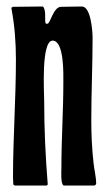

<svg xmlns="http://www.w3.org/2000/svg" viewBox="-20 -571 331 591"><path d="M120 -500C119 -505 119 -509 119 -514C119 -526 120 -538 114 -549L111 -551L19 -550L15 -547V-546C25 -493 29 -442 29 -388C29 -267 20 -145 20 -24C20 -17 21 -10 21 -3L25 0H124L127 -3C120 -89 116 -174 116 -261C116 -285 106 -446 142 -446C178 -446 175 -341 175 -318C175 -230 169 -143 169 -55C169 -45 166 -4 176 0H271C273 -1 276 -3 276 -6C276 -26 270 -49 268 -69C263 -113 261 -157 261 -201C261 -285 265 -370 265 -454C265 -474 260 -551 232 -551C211 -551 189 -550 168 -550C144 -550 135 -498 126 -498H122Z"/></svg>

Font: DisSenso
Style: Regular
Weight: 400
Version: Version 1.150